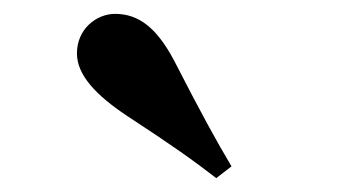

<svg xmlns="http://www.w3.org/2000/svg" viewBox="-20 -894 493 277"><path d="M314 -654C292 -691 271 -729 231 -807C206 -854 180 -874 146 -874C119 -874 91 -852 91 -817C91 -786 118 -757 163 -727C229 -684 261 -661 292 -637Z"/></svg>

Font: Source Han Serif KR Heavy
Style: Regular
Weight: 900
Designer: Ryoko NISHIZUKA 西塚涼子 (kana & ideographs); Frank Grießhammer (Latin, Greek & Cyrillic); Wenlong ZHANG 张文龙 (bopomofo); San
Foundry: Adobe
Version: Version 2.001;hotconv 1.1.0;makeotfexe 2.6.0